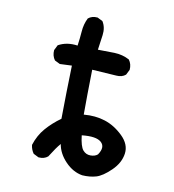

<svg xmlns="http://www.w3.org/2000/svg" viewBox="-70 -568 640 706"><g transform="rotate(10 250.0 -215.0)"><path d="M283.2 75.2Q248 69.3 219.7 40Q191.4 10.7 185.5 -24.4Q170.9 -7.8 148.4 28.3Q134.8 40 113.3 38.1L93.8 28.3Q84 14.6 82 -2.9Q93.8 -40 117.2 -66.9Q140.6 -93.8 171.9 -116.2Q172.9 -215.8 175.8 -315.4L130.9 -313.5L111.3 -323.2Q99.6 -338.9 101.6 -360.4L111.3 -379.9Q142.6 -397.5 183.6 -391.6Q187.5 -418 189.5 -445.3Q191.4 -472.7 203.1 -496.1Q216.8 -507.8 238.3 -505.9L257.8 -496.1Q271.5 -474.6 267.6 -445.3L259.8 -389.6Q291 -389.6 321.8 -388.7Q352.5 -387.7 377.9 -374Q389.6 -358.4 387.7 -336.9L377.9 -317.4Q364.3 -305.7 342.8 -307.6L252 -313.5Q250 -215.8 250 -145.5Q293 -149.4 329.6 -137.7Q366.2 -126 397.5 -95.7Q428.7 -65.4 423.8 -30.3Q418.9 4.9 388.7 34.2Q358.4 63.5 335 70.3Q311.5 77.1 283.2 75.2ZM327.1 -10.7Q347.7 -41 328.6 -58.1Q309.6 -75.2 255.9 -69.3Q260.7 -28.3 272 -15.1Q283.2 -2 300.3 -2Q317.4 -2 327.1 -10.7Z"/></g></svg>

Font: JasonHandwriting4
Style: Regular
Weight: 400
Version: Version 1.01.21